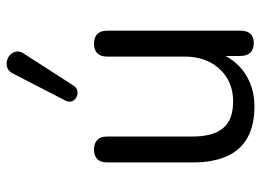

<svg xmlns="http://www.w3.org/2000/svg" viewBox="-128 -680 816 601"><g transform="rotate(-90 280.5 -379.0)"><path d="M248.4 8.9Q189.5 8.9 150.5 -12.8Q111.6 -34.5 92.4 -77.3Q73.1 -120.2 73.1 -184V-452Q73.1 -472.9 83.6 -483.1Q94 -493.3 113.4 -493.3Q132.8 -493.3 143.5 -483.1Q154.1 -472.9 154.1 -452V-185.2Q154.1 -120.5 180.4 -89.1Q206.7 -57.8 263.9 -57.8Q326.1 -57.8 365.2 -99.7Q404.4 -141.6 404.4 -210.3V-452Q404.4 -472.9 414.8 -483.1Q425.2 -493.3 444.6 -493.3Q464 -493.3 474.7 -483.1Q485.4 -472.9 485.4 -452V-34.8Q485.4 6.9 446.1 6.9Q427.2 6.9 416.7 -4Q406.3 -14.9 406.3 -34.8V-126.2L419.3 -112.1Q399.3 -53.3 353.9 -22.2Q308.5 8.9 248.4 8.9ZM313.2 -556.8Q306.4 -547 296.6 -545.3Q286.9 -543.5 277.6 -548.1Q268.3 -552.8 264.6 -562Q261 -571.3 266.9 -583.1L350.8 -745.9Q357.7 -760.1 368.7 -764.3Q379.8 -768.5 391 -765.8Q402.2 -763.1 410.3 -755.3Q418.3 -747.5 420 -736.2Q421.7 -725 413.9 -713.2Z"/></g></svg>

Font: Nunito ExtraLight
Style: Regular
Weight: 200
Designer: Vernon Adams
Foundry: Vernon Adams
Version: Version 3.602